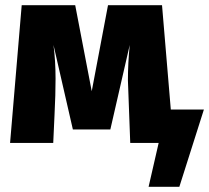

<svg xmlns="http://www.w3.org/2000/svg" viewBox="-20 -553 809 743"><path d="M674 170H555L594 0H484L475 -242Q475 -308 482 -379L407 -52H262L187 -379Q195 -318 195 -248Q195 -214 194 -183Q193 -152 191 -108.5Q189 -65 186 0H19L64 -533H271L335 -200L398 -533H607L641 -129H769Z"/></svg>

Font: Trujillo ExtraBold
Style: Regular
Weight: 800
Designer: Fira Sans original fonts by bBox Type GmbH, Carrois Corporate GbR, & Edenspiekermann AG / Changes by Cristiano Sobral
Foundry: Fira Sans original fonts by bBox Type GmbH, Carrois Corporate GbR, & Edenspiekermann AG / Changes by Cristiano Sobral
Version: Version 4.301;July 28, 2020;FontCreator 13.0.0.2655 64-bit